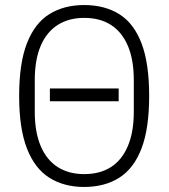

<svg xmlns="http://www.w3.org/2000/svg" viewBox="-20 -730 669 762"><path d="M314 12Q234 12 176 -24.5Q118 -61 87 -140.5Q56 -220 56 -349Q56 -479 87 -558.5Q118 -638 176 -674Q234 -710 314 -710Q395 -710 453 -674Q511 -638 541.5 -558.5Q572 -479 572 -349Q572 -220 541.5 -140.5Q511 -61 453 -24.5Q395 12 314 12ZM314 -39Q377 -39 420.5 -67Q464 -95 487.5 -150.5Q511 -206 511 -286V-412Q511 -493 487.5 -548Q464 -603 420.5 -631Q377 -659 314 -659Q253 -659 209 -631Q165 -603 141.5 -548Q118 -493 118 -412V-286Q118 -206 141.5 -150.5Q165 -95 209 -67Q253 -39 314 -39ZM451 -328H178V-379H451Z"/></svg>

Font: IBM Plex Sans Condensed Light
Style: Regular
Weight: 300
Width: 3
Designer: Mike Abbink, Paul van der Laan, Pieter van Rosmalen
Foundry: Bold Monday
Version: Version 3.201